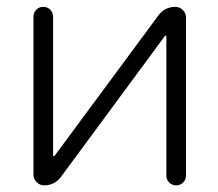

<svg xmlns="http://www.w3.org/2000/svg" viewBox="-20 -565 639 563"><path d="M467.8 -459Q467.8 -460 466.3 -460.4Q464.8 -460.9 463.9 -460L159.2 -46.9Q140.6 -21.5 109.4 -21.5Q96.7 -21.5 87.4 -30.8Q78.1 -40 78.1 -52.7V-515.6Q78.1 -528.3 86.4 -536.6Q94.7 -544.9 106.9 -544.9Q119.1 -544.9 127.4 -536.6Q135.7 -528.3 135.7 -515.6V-109.4Q135.7 -107.4 137.2 -106.9Q138.7 -106.4 139.6 -107.4L444.3 -519.5Q462.9 -544.9 494.1 -544.9Q506.8 -544.9 516.1 -535.6Q525.4 -526.4 525.4 -513.7V-50.8Q525.4 -38.1 517.1 -29.8Q508.8 -21.5 496.6 -21.5Q484.4 -21.5 476.1 -29.8Q467.8 -38.1 467.8 -50.8Z"/></svg>

Font: Gen Jyuu Gothic P Light
Style: Regular
Weight: 200
Designer: [Source Han Sans]
Ryoko NISHIZUKA  (kana & ideographs); Paul D. Hunt (Latin, Greek & Cyrillic); Wenlong ZHANG  (bopomofo
Version: Version 1.002.20150607